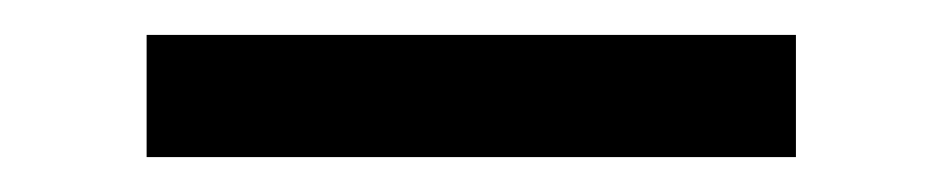

<svg xmlns="http://www.w3.org/2000/svg" viewBox="-20 -90 540 110"><path d="M64 0V-70H436V0Z"/></svg>

Font: Zed Mono
Style: Regular
Weight: 400
Monospace: yes
Designer: Belleve Invis
Foundry: Belleve Invis
Version: Version 1.0.0; ttfautohint (v1.8.4)